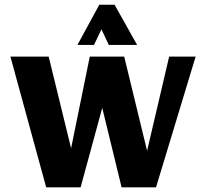

<svg xmlns="http://www.w3.org/2000/svg" viewBox="-20 -808 885 828"><path d="M327.6 0H179.2L24.9 -564H189.9L286.6 -168.5L367.2 -564H515.6L614.3 -157.7L709.5 -564H823.7L652.8 0H504.4L420.9 -342.8ZM571.3 -614.3H449.2L417.5 -681.6L385.3 -614.3H314L408.2 -787.6H474.1Z"/></svg>

Font: Aclonica
Style: Regular
Weight: 400
Designer: Astigmatic (AOETI)
Foundry: Astigmatic (AOETI)
Version: Version 1.000